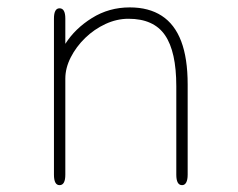

<svg xmlns="http://www.w3.org/2000/svg" viewBox="-20 -508 659 532"><path d="M484.5 5Q468.5 5 468.5 -24V-269Q468.5 -365 437.2 -410.5Q406 -456 336 -456Q303.5 -456 272.2 -441.5Q241 -427 216 -402.8Q191 -378.5 176 -349Q161 -319.5 161 -290V-24Q161 5 145 5Q129.5 5 129.5 -24V-456.5Q129.5 -485 145 -485Q161 -485 161 -456.5V-386.5Q188 -429 235 -458.2Q282 -487.5 339.5 -487.5Q392.5 -487.5 428.2 -464.2Q464 -441 482 -393.8Q500 -346.5 500 -274V-24Q500 -10 496 -2.5Q492 5 484.5 5Z"/></svg>

Font: Sono ExtraLight Monospace ExtraLight
Style: Regular
Weight: 250
Version: Version 2.112